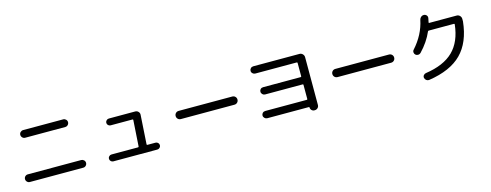

<svg xmlns="http://www.w3.org/2000/svg" viewBox="-25 -1560 6050 2367"><g transform="rotate(-15 3000.0 -377.0)"><path d="M244.1 -679.7H755.9Q775.4 -679.7 790 -665.5Q804.7 -651.4 804.7 -631.3Q804.7 -611.3 790.5 -596.7Q776.4 -582 755.9 -582H244.1Q224.6 -582 210 -596.7Q195.3 -611.3 195.3 -631.3Q195.3 -651.4 210 -665.5Q224.6 -679.7 244.1 -679.7ZM159.2 -40Q139.6 -40 125 -54.7Q110.4 -69.3 110.4 -89.4Q110.4 -109.4 124.5 -123.5Q138.7 -137.7 159.2 -137.7H840.8Q860.4 -137.7 875 -123.5Q889.6 -109.4 889.6 -89.4Q889.6 -69.3 875.5 -54.7Q861.3 -40 840.8 -40Z M1218.8 -19.5Q1201.2 -19.5 1188 -32.7Q1174.8 -45.9 1174.8 -64Q1174.8 -82 1188 -94.7Q1201.2 -107.4 1218.8 -107.4H1557.6Q1566.4 -107.4 1567.4 -116.2Q1571.3 -172.9 1588.9 -449.2Q1588.9 -457 1581.1 -457H1301.8Q1284.2 -457 1271 -469.7Q1257.8 -482.4 1257.8 -500Q1257.8 -517.6 1271 -530.8Q1284.2 -543.9 1301.8 -543.9H1638.7Q1662.1 -543.9 1678.2 -526.9Q1694.3 -509.8 1692.4 -487.3L1668.9 -116.2Q1668.9 -107.4 1676.8 -107.4H1781.2Q1798.8 -107.4 1812 -94.7Q1825.2 -82 1825.2 -64Q1825.2 -45.9 1812 -32.7Q1798.8 -19.5 1781.2 -19.5Z M2158.2 -307.6Q2135.7 -307.6 2120.6 -322.8Q2105.5 -337.9 2105.5 -359.9Q2105.5 -381.8 2120.6 -397Q2135.7 -412.1 2158.2 -412.1H2841.8Q2864.3 -412.1 2879.4 -397Q2894.5 -381.8 2894.5 -359.9Q2894.5 -337.9 2879.4 -322.8Q2864.3 -307.6 2841.8 -307.6Z M3718.8 -134.8Q3727.5 -134.8 3727.5 -142.6V-324.2Q3727.5 -332 3718.8 -332H3239.3Q3220.7 -332 3206.5 -346.2Q3192.4 -360.4 3192.4 -379.4Q3192.4 -398.4 3205.6 -411.6Q3218.8 -424.8 3239.3 -424.8H3718.8Q3727.5 -424.8 3727.5 -433.6V-603.5Q3727.5 -611.3 3718.8 -612.3H3189.5Q3170.9 -612.3 3156.2 -626Q3141.6 -639.6 3141.6 -658.7Q3141.6 -677.7 3155.3 -691.4Q3168.9 -705.1 3189.5 -705.1H3778.3Q3801.8 -705.1 3818.4 -688Q3835 -670.9 3835 -648.4V-39.1Q3835 -15.6 3819.3 -0.5Q3803.7 14.6 3781.2 14.6H3778.3Q3756.8 14.6 3742.2 0.5Q3727.5 -13.7 3727.5 -35.2Q3727.5 -42 3719.7 -42H3189.5Q3170.9 -42 3156.2 -56.2Q3141.6 -70.3 3141.6 -89.4Q3141.6 -108.4 3155.3 -121.6Q3168.9 -134.8 3189.5 -134.8Z M4158.2 -307.6Q4135.7 -307.6 4120.6 -322.8Q4105.5 -337.9 4105.5 -359.9Q4105.5 -381.8 4120.6 -397Q4135.7 -412.1 4158.2 -412.1H4841.8Q4864.3 -412.1 4879.4 -397Q4894.5 -381.8 4894.5 -359.9Q4894.5 -337.9 4879.4 -322.8Q4864.3 -307.6 4841.8 -307.6Z M5222.7 -330.1Q5209 -316.4 5189.5 -315.9Q5169.9 -315.4 5155.3 -328.1Q5141.6 -340.8 5140.6 -359.9Q5139.6 -378.9 5153.3 -392.6Q5289.1 -543.9 5326.2 -725.6Q5331.1 -747.1 5347.2 -760.3Q5363.3 -773.4 5383.8 -772.5Q5405.3 -770.5 5418 -755.4Q5430.7 -740.2 5426.8 -719.7Q5422.9 -698.2 5416 -667Q5414.1 -660.2 5422.9 -660.2H5772.5Q5795.9 -660.2 5812.5 -643.1Q5829.1 -626 5829.1 -602.5V-570.3Q5801.8 -308.6 5660.2 -166Q5518.6 -23.4 5241.2 18.6Q5222.7 21.5 5206.1 10.3Q5189.5 -1 5184.6 -21.5Q5180.7 -40 5192.4 -55.2Q5204.1 -70.3 5222.7 -73.2Q5457 -107.4 5577.6 -226.1Q5698.2 -344.7 5721.7 -560.5Q5723.6 -569.3 5713.9 -570.3H5392.6Q5383.8 -570.3 5380.9 -563.5Q5328.1 -440.4 5222.7 -330.1Z"/></g></svg>

Font: Rounded Mgen+ 2m medium
Style: Regular
Weight: 500
Designer: [Source Han Sans]
Ryoko NISHIZUKA  (kana & ideographs); Paul D. Hunt (Latin, Greek & Cyrillic); Wenlong ZHANG  (bopomofo
Version: Version 1.059.20150602